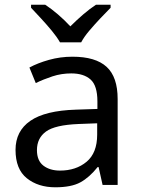

<svg xmlns="http://www.w3.org/2000/svg" viewBox="-20 -786 601 816"><path d="M288 -545Q386 -545 433 -502Q480 -459 480 -365V0H416L399 -76H395Q360 -32 321.5 -11Q283 10 215 10Q142 10 94 -28.5Q46 -67 46 -149Q46 -229 109 -272.5Q172 -316 303 -320L394 -323V-355Q394 -422 365 -448Q336 -474 283 -474Q241 -474 203 -461.5Q165 -449 132 -433L105 -499Q140 -518 188 -531.5Q236 -545 288 -545ZM314 -259Q214 -255 175.5 -227Q137 -199 137 -148Q137 -103 164.5 -82Q192 -61 235 -61Q303 -61 348 -98.5Q393 -136 393 -214V-262ZM235 -606Q222 -629 200 -655.5Q178 -682 154 -708Q130 -734 112 -753V-766H172Q198 -749 226 -725Q254 -701 279 -674Q306 -701 334 -725Q362 -749 388 -766H450V-753Q431 -734 406.5 -708Q382 -682 359.5 -655.5Q337 -629 325 -606Z"/></svg>

Font: Noto Sans Buhid
Style: Regular
Weight: 400
Designer: Monotype Design Team
Foundry: Monotype Imaging Inc.
Version: Version 2.001